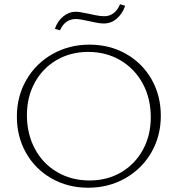

<svg xmlns="http://www.w3.org/2000/svg" viewBox="-20 -873 832 899"><path d="M59 -327Q59 -422 103.5 -499Q148 -576 226 -620Q304 -664 399 -664Q494 -664 570.5 -620.5Q647 -577 690 -501Q733 -425 733 -331Q733 -236 688.5 -159Q644 -82 566 -38Q488 6 393 6Q298 6 221.5 -37.5Q145 -81 102 -157Q59 -233 59 -327ZM686 -324Q686 -412 648.5 -481.5Q611 -551 544 -590.5Q477 -630 393 -630Q311 -630 245.5 -592Q180 -554 143 -486.5Q106 -419 106 -334Q106 -246 143.5 -176Q181 -106 248 -67Q315 -28 399 -28Q482 -28 547 -66Q612 -104 649 -171.5Q686 -239 686 -324ZM237 -738Q249 -774 276 -796Q303 -818 335 -818Q352 -818 398 -808Q403 -807 426.5 -802Q450 -797 468 -797Q493 -797 512 -811.5Q531 -826 542 -853L566 -846Q553 -808 526.5 -785.5Q500 -763 466 -763Q448 -763 425.5 -768Q403 -773 397 -774Q353 -784 335 -784Q310 -784 291 -770.5Q272 -757 261 -731Z"/></svg>

Font: Ysabeau Light
Style: Regular
Weight: 300
Designer: Christian Thalmann (Catharsis Fonts)
Version: Version 0.003